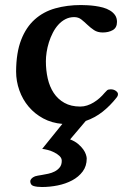

<svg xmlns="http://www.w3.org/2000/svg" viewBox="-20 -480 522 762"><path d="M43.9 -196.8Q44.4 -271.5 64 -321.8Q83.5 -372.1 117.9 -402.8Q152.3 -433.6 199.2 -446.8Q246.1 -460 301.3 -460Q312 -460 326.9 -459.2Q341.8 -458.5 357.7 -456.3Q373.5 -454.1 388.9 -450Q404.3 -445.8 416.7 -438.2Q429.2 -430.7 436.8 -419.7Q444.3 -408.7 444.3 -393.1Q444.3 -370.1 427.7 -360.6Q411.1 -351.1 387.7 -351.1Q367.2 -351.1 353 -360.6Q338.9 -370.1 326.9 -381.6Q314.9 -393.1 303 -402.6Q291 -412.1 274.4 -412.1Q255.4 -412.1 239.5 -403.8Q223.6 -395.5 211.2 -381.6Q198.7 -367.7 189.5 -349.6Q180.2 -331.5 174.1 -312Q168 -292.5 165 -272.9Q162.1 -253.4 162.1 -236.8Q162.1 -201.2 169.4 -168.7Q176.8 -136.2 193.1 -111.3Q209.5 -86.4 235.6 -71.8Q261.7 -57.1 298.8 -57.1Q312.5 -57.1 325.9 -61.5Q339.4 -65.9 351.8 -73.5Q364.3 -81.1 375.2 -90.8Q386.2 -100.6 395.5 -111.8Q400.4 -117.7 405 -121.6Q409.7 -125.5 419.4 -125.5Q431.2 -125.5 439.7 -119.4Q448.2 -113.3 448.2 -106.4Q448.2 -104.5 447.5 -101.3Q446.8 -98.1 442.4 -92.3Q417 -60.1 387 -36.4Q356.9 -12.7 320.3 0L258.3 73.2Q277.3 80.6 290 91.3Q302.7 102.1 310.3 112.8Q317.9 123.5 321 133.3Q324.2 143.1 324.2 148.9Q324.2 179.2 308.1 200.7Q292 222.2 266.4 235.8Q240.7 249.5 209.2 255.9Q177.7 262.2 146.5 262.2Q127 262.2 113.5 258.3Q100.1 254.4 100.1 238.8Q100.1 234.9 104.7 229.2Q109.4 223.6 119.1 219.7Q123 218.3 130.4 217Q137.7 215.8 146 214.4Q157.7 212.4 171.6 209.5Q185.5 206.5 197.3 200.4Q209 194.3 217 184.3Q225.1 174.3 225.1 158.2Q225.1 147.5 216.3 139.2Q207.5 130.9 195.3 124.8Q183.1 118.7 169.9 115.2Q156.7 111.8 147.5 110.8L227.5 11.7Q185.5 8.3 151.6 -10Q117.7 -28.3 93.8 -56.6Q69.8 -85 56.9 -121.3Q43.9 -157.7 43.9 -196.8Z"/></svg>

Font: Cardo
Style: Bold
Weight: 700
Designer: David J. Perry
Foundry: David J. Perry
Version: Version 1.0011